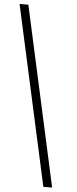

<svg xmlns="http://www.w3.org/2000/svg" viewBox="-73 -833 428 1066"><g transform="rotate(5 141.5 -300.0)"><path d="M260.5 200H211.5L-8.5 -800H40.5Z"/></g></svg>

Font: Big Shoulders Text Thin ExtraLight
Style: Regular
Weight: 250
Version: Version 2.002